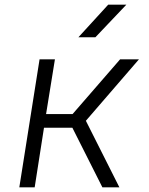

<svg xmlns="http://www.w3.org/2000/svg" viewBox="-20 -805 640 825"><path d="M63 0 150 -550H216L178 -315H292L496 -550H577L349 -286L493 0H420L291 -256H169L129 0ZM317 -645 445 -785H523L390 -645Z"/></svg>

Font: JetBrains Mono NL ExtraLight
Style: Italic
Weight: 200
Italic angle: -9°
Monospace: yes
Designer: Philipp Nurullin, Konstantin Bulenkov
Foundry: JetBrains
Version: Version 2.305; ttfautohint (v1.8.4.7-5d5b)